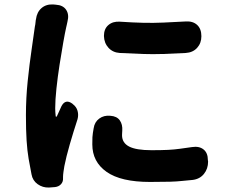

<svg xmlns="http://www.w3.org/2000/svg" viewBox="-20 -797 1040 859"><path d="M445 -636Q445 -668 465 -685Q485 -702 516 -700Q576 -696 621.5 -695Q667 -694 711.5 -696Q756 -698 811 -701Q843 -703 862 -685.5Q881 -668 881 -635Q881 -604 862 -583Q843 -562 811 -560Q754 -557 709 -555.5Q664 -554 619.5 -555.5Q575 -557 516 -560Q485 -562 465.5 -583Q446 -604 445 -636ZM474 -279Q503 -277 516 -258.5Q529 -240 527 -212Q527 -208 526.5 -204Q526 -200 526 -192Q526 -158 557.5 -141.5Q589 -125 658 -125Q703 -125 732 -126.5Q761 -128 785.5 -131.5Q810 -135 839 -139Q871 -144 890.5 -128.5Q910 -113 910 -81L911 -74Q911 -42 892.5 -19Q874 4 842 8Q816 10 794.5 12.5Q773 15 741 16Q709 17 651 17Q521 17 457 -28Q393 -73 393 -151Q393 -172 393.5 -183Q394 -194 395.5 -202Q397 -210 399 -223Q403 -251 424 -266.5Q445 -282 474 -279ZM230 -776Q262 -774 276 -753Q290 -732 282 -701Q281 -696 279 -687Q277 -678 276 -674Q271 -652 263 -607Q255 -562 246.5 -507.5Q238 -453 232.5 -401Q227 -349 227 -313Q227 -304 227.5 -296Q228 -288 229 -279Q229 -275 231 -274.5Q233 -274 235 -278Q239 -287 245.5 -301Q252 -315 255 -322Q273 -356 304 -333L306 -331Q322 -319 327 -301Q332 -283 327 -264Q308 -206 292 -150.5Q276 -95 268 -54Q266 -43 264 -28.5Q262 -14 262 -6V0Q263 16 253 27Q243 38 226 40L199 42Q171 43 148.5 27Q126 11 121 -17Q114 -52 108 -87Q102 -122 99 -168Q96 -214 96 -282Q96 -358 104 -435Q112 -512 121.5 -576Q131 -640 136 -678Q138 -686 139 -697.5Q140 -709 141 -711Q145 -743 166 -761Q187 -779 219 -777Z"/></svg>

Font: Chiron GoRound TC EB
Style: Regular
Weight: 700
Designer: Ryoko NISHIZUKA 西塚涼子 (kana, bopomofo & ideographs); Paul D. Hunt (Latin, Greek & Cyrillic); Sandoll Communications 산돌커뮤니
Foundry: Adobe
Version: Version 1.000;hotconv 1.1.1;makeotfexe 2.6.0